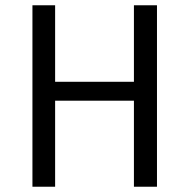

<svg xmlns="http://www.w3.org/2000/svg" viewBox="-20 -708 718 728"><path d="M487.8 0V-326.2H189V0H103V-688H189V-397.9H487.8V-688H575.2V0Z"/></svg>

Font: Fira Sans Book
Style: Regular
Weight: 350
Designer: Carrois Corporate & Edenspiekermann AG
Foundry: Carrois Corporate GbR & Edenspiekermann AG
Version: Version 4.203;PS 004.203;hotconv 1.0.88;makeotf.lib2.5.64775